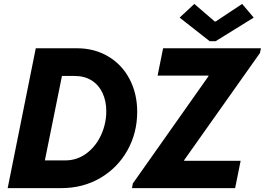

<svg xmlns="http://www.w3.org/2000/svg" viewBox="-20 -968 1363 988"><path d="M164.1 -719.7H375Q466.8 -719.7 537.6 -677.2Q608.4 -634.8 647.2 -560.3Q686 -485.8 686 -392.6Q686 -284.2 635.7 -194.3Q585.4 -104.5 496.3 -52.2Q407.2 0 296.4 0H19.5ZM526.9 -396Q526.9 -448.2 507.6 -489.5Q488.3 -530.8 451.7 -554Q415 -577.1 364.3 -577.1H298.8L210.9 -142.6H315.9Q376.5 -142.6 424.8 -178.5Q473.1 -214.4 500 -272.9Q526.9 -331.5 526.9 -396ZM663.6 -23.9 1052.7 -575.7V-579.1H791L819.3 -719.7H1322.8L1317.4 -694.8L927.7 -144V-140.6H1218.3L1189.9 0H659.2ZM904.3 -877.4 980 -947.8 1085 -857.4H1089.8L1226.1 -947.8L1285.6 -877.4L1089.4 -755.9H1059.1Z"/></svg>

Font: Reddit Sans Fudge ExBold Italic
Style: Regular
Weight: 800
Italic angle: -11.25°
Designer: Stephen Hutchings
Version: Version 1.013